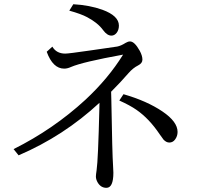

<svg xmlns="http://www.w3.org/2000/svg" viewBox="-20 -840 940 917"><path d="M230 -617.2Q249.5 -584 291.5 -584Q308.1 -584 408.2 -598.6L482.9 -609.4Q537.6 -617.2 540 -617.7Q557.6 -621.1 580.1 -635.3Q591.3 -642.1 601.1 -642.1Q622.6 -642.1 647.5 -597.2Q660.2 -573.7 660.2 -555.2Q660.2 -538.1 640.1 -527.8Q614.7 -515.1 593.3 -490.2Q556.2 -447.3 510.7 -401.9L511.7 -364.3Q516.1 -103 520 -47.9Q521.5 -28.3 521.5 -15.1Q521.5 57.1 488.3 57.1Q461.4 57.1 446.3 31.2Q438 16.6 438 2.9Q438 -4.9 441.4 -27.3Q448.7 -76.2 454.6 -323.7L455.1 -349.1Q284.2 -190.4 68.8 -98.1L44.9 -127.9Q234.9 -222.7 387.7 -363.3Q496.6 -464.4 567.9 -579.1Q374 -543.9 318.8 -520Q301.8 -512.2 286.6 -512.2Q232.4 -512.2 203.1 -592.8ZM330.1 -819.8Q407.7 -815.4 468.8 -793.5Q547.9 -764.6 547.9 -717.8Q547.9 -697.3 537.1 -683.1Q526.4 -669.9 512.2 -669.9Q491.7 -669.9 472.7 -695.8Q447.8 -730.5 396.5 -757.8Q367.7 -773.4 311 -789.1ZM569.8 -390.1Q681.6 -357.9 755.9 -307.6Q828.1 -258.8 828.1 -210Q828.1 -189.5 815.9 -173.3Q805.2 -159.2 788.6 -159.2Q774.4 -159.2 761.2 -172.9Q758.3 -176.3 742.2 -199.2Q692.4 -273.4 631.8 -315.4Q601.1 -336.9 549.8 -359.9Z"/></svg>

Font: BIZ UDPMincho
Style: Regular
Weight: 400
Designer: TypeBank Co., Ltd.
Foundry: Morisawa Inc.
Version: Version 1.06